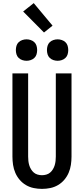

<svg xmlns="http://www.w3.org/2000/svg" viewBox="-20 -1207 540 1235"><path d="M250 8Q223 8 196.5 2.5Q170 -3 147 -16.5Q124 -30 106.5 -50.5Q89 -71 78.5 -95.5Q68 -120 64 -146.5Q60 -173 60 -200V-735H161V-200Q161 -186 162.5 -172Q164 -158 168 -144.5Q172 -131 179.5 -118.5Q187 -106 197.5 -97Q208 -88 222 -84Q236 -80 250 -80Q264 -80 278 -84Q292 -88 302.5 -97Q313 -106 320.5 -118.5Q328 -131 332 -144.5Q336 -158 337.5 -172Q339 -186 339 -200V-735H440V-200Q440 -173 436 -146.5Q432 -120 421.5 -95.5Q411 -71 393.5 -50.5Q376 -30 353 -16.5Q330 -3 303.5 2.5Q277 8 250 8ZM351 -816Q337 -816 323.5 -820.5Q310 -825 300 -834.5Q290 -844 286 -857.5Q282 -871 282 -885Q282 -899 286 -912.5Q290 -926 300 -935.5Q310 -945 323.5 -949.5Q337 -954 351 -954Q364 -954 377.5 -949.5Q391 -945 401 -935.5Q411 -926 415 -912.5Q419 -899 419 -885Q419 -871 415 -857.5Q411 -844 401 -834.5Q391 -825 377.5 -820.5Q364 -816 351 -816ZM151 -816Q137 -816 123.5 -820.5Q110 -825 100 -834.5Q90 -844 86 -857.5Q82 -871 82 -885Q82 -899 86 -912.5Q90 -926 100 -935.5Q110 -945 123.5 -949.5Q137 -954 151 -954Q164 -954 177.5 -949.5Q191 -945 201 -935.5Q211 -926 215 -912.5Q219 -899 219 -885Q219 -871 215 -857.5Q211 -844 201 -834.5Q191 -825 177.5 -820.5Q164 -816 151 -816ZM263 -998 129 -1133 197 -1187 318 -1042Z"/></svg>

Font: Iosevka Custom Semibold
Style: Regular
Weight: 600
Designer: Belleve Invis
Foundry: Belleve Invis
Version: Version 27.0.2; ttfautohint (v1.8.4)